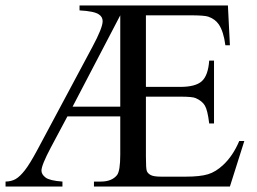

<svg xmlns="http://www.w3.org/2000/svg" viewBox="-32 -682 941 702"><path d="M501.5 -626V-364.3H627Q683.1 -364.3 706.1 -385.3Q729 -406.2 732.9 -460.4H750.5V-230.5H732.9Q727.1 -279.3 717 -296.1Q707 -313 683.6 -323.2Q672.4 -328.6 627 -328.6H501.5V-109.4Q501.5 -64.9 504.9 -56.4Q508.3 -47.9 519 -42Q529.8 -36.1 557.6 -36.1H646.5Q699.7 -36.1 728.5 -44.9Q757.3 -53.7 784.2 -79.1Q819.8 -112.3 842.8 -166.5H861.3L808.6 0H311.5V-18.1H336.4Q377 -18.1 396 -42Q407.7 -57.6 407.7 -116.7V-256.3H214.4L153.8 -142.6Q119.6 -78.1 119.6 -58.1Q119.6 -44.4 134.5 -33Q149.4 -21.5 196.3 -18.1V0H-11.7V-18.1Q9.8 -18.6 25.1 -27.3Q40.5 -36.1 58.6 -59.1Q76.7 -82 104.5 -133.8L305.7 -510.3Q343.3 -580.1 343.3 -604.5Q343.3 -620.1 330.1 -628.9Q313.5 -641.1 258.8 -644V-662.1H801.3L808.6 -516.6H792Q785.6 -566.9 767.6 -593.3Q754.4 -612.3 729.5 -621.1Q715.3 -626 663.1 -626ZM407.7 -626 233.4 -292H407.7Z"/></svg>

Font: Jameel Khushkhat-L
Style: Regular
Weight: 400
Version: Version 3.5